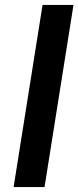

<svg xmlns="http://www.w3.org/2000/svg" viewBox="-20 -756 317 776"><path d="M35 0 152 -736H277L160 0Z"/></svg>

Font: Mulish
Style: Bold Italic
Weight: 700
Italic angle: -9°
Designer: Vernon Adams
Foundry: Vernon Adams
Version: Version 3.603; ttfautohint (v1.8.3)